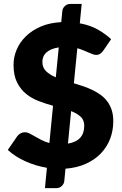

<svg xmlns="http://www.w3.org/2000/svg" viewBox="-20 -847 620 972"><path d="M324 -120Q406.5 -133.5 406.5 -210.5Q406.5 -239.5 388.2 -256.2Q370 -273 340 -284.5ZM277.5 -607Q254.5 -603.5 238.8 -596.5Q223 -589.5 213.2 -580Q203.5 -570.5 199 -558.8Q194.5 -547 194.5 -534Q194.5 -504.5 213.5 -486.2Q232.5 -468 262.5 -455.5ZM354 -425.5Q378 -418.5 402 -410.2Q426 -402 448.2 -391.2Q470.5 -380.5 489.8 -366.5Q509 -352.5 523.2 -333.5Q537.5 -314.5 545.5 -290Q553.5 -265.5 553.5 -233.5Q553.5 -186 537.5 -144.2Q521.5 -102.5 490.5 -70.2Q459.5 -38 414.5 -17.8Q369.5 2.5 311.5 7L305.5 69Q304.5 83 293.2 94.2Q282 105.5 264.5 105.5H207.5L217.5 2.5Q160 -7 107.8 -30.8Q55.5 -54.5 19.5 -88L67.5 -157.5Q73.5 -166 83.8 -171.8Q94 -177.5 105.5 -177.5Q117.5 -177.5 130 -171.2Q142.5 -165 157.2 -156.2Q172 -147.5 189.8 -138.2Q207.5 -129 230 -123L248.5 -311.5Q212.5 -321.5 176.8 -335Q141 -348.5 112.5 -371.5Q84 -394.5 66.2 -430Q48.5 -465.5 48.5 -519Q48.5 -558.5 64.5 -596Q80.5 -633.5 111.2 -663.5Q142 -693.5 187 -712.8Q232 -732 290 -735L295.5 -790.5Q296.5 -804.5 307.8 -815.8Q319 -827 336.5 -827H393.5L384 -729Q438 -719 476.8 -696.5Q515.5 -674 542.5 -648.5L504.5 -593Q496 -580.5 487.2 -574.8Q478.5 -569 466.5 -569Q459 -569 448.8 -572.8Q438.5 -576.5 426.5 -581.8Q414.5 -587 400.8 -592.8Q387 -598.5 371.5 -603Z"/></svg>

Font: Lato ExtraBold
Style: Regular
Weight: 800
Designer: Lukasz Dziedzic with Adam Twardoch and Botio Nikoltchev
Foundry: tyPoland Lukasz Dziedzic
Version: Version 2.015; 2015-08-06; http://www.latofonts.com/